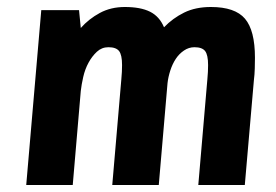

<svg xmlns="http://www.w3.org/2000/svg" viewBox="-20 -529 790 549"><path d="M55 0 98 -500H206L211 -449Q234 -475 265.5 -492Q297 -509 337 -509Q382 -509 409 -495.5Q436 -482 449 -451Q474 -477 506.5 -493Q539 -509 583 -509Q652 -509 680.5 -475.5Q709 -442 709 -364Q709 -352 708.5 -333.5Q708 -315 706 -300L680 0H547L573 -303Q574 -311 574.5 -323.5Q575 -336 575 -343Q575 -372 566.5 -383Q558 -394 536 -394Q520 -394 506 -384.5Q492 -375 482.5 -360.5Q473 -346 467 -327.5Q461 -309 459 -291L434 0H301L327 -303Q328 -311 328.5 -323.5Q329 -336 329 -343Q329 -372 320.5 -383Q312 -394 290 -394Q271 -394 257 -381Q243 -368 233 -349.5Q223 -331 218 -309Q213 -287 211 -269L188 0Z"/></svg>

Font: Share
Style: Bold Italic
Weight: 700
Designer: Ralph du Carrois
Version: Version 1.002